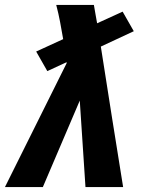

<svg xmlns="http://www.w3.org/2000/svg" viewBox="-24 -755 644 775"><path d="M-4 0 245 -500V-504L167 -468L122 -547L231 -597Q225 -632 218.5 -666.5Q212 -701 203 -735H355Q358 -716 361.5 -697.5Q365 -679 368 -661L471 -708L516 -629L383 -567Q405 -426 427.5 -284Q450 -142 473 0H321L298 -349L149 0Z"/></svg>

Font: Iosevka Heavy Extended
Style: Italic
Weight: 900
Width: 7
Italic angle: -9°
Monospace: yes
Designer: Belleve Invis
Foundry: Belleve Invis
Version: Version 32.5.0; ttfautohint (v1.8.4)